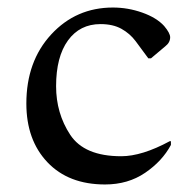

<svg xmlns="http://www.w3.org/2000/svg" viewBox="-20 -480 519 510"><path d="M259 10Q162 10 106 -49Q50 -108 50 -205Q50 -317 116 -388.5Q182 -460 280 -460Q320 -460 358 -446.5Q396 -433 416 -411Q432 -392 432 -381Q432 -367 419 -357L381 -325H374L340 -371Q325 -391 302.5 -403.5Q280 -416 247 -416Q192 -416 160.5 -372.5Q129 -329 129 -251Q129 -179 166.5 -122Q204 -65 302 -65Q357 -65 431 -105H434V-95Q411 -52 365.5 -21Q320 10 259 10Z"/></svg>

Font: Spectral
Style: Regular
Weight: 400
Designer: Jean-Baptiste Levee
Foundry: Production Type
Version: Version 1.002